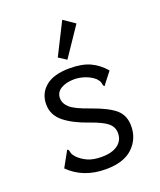

<svg xmlns="http://www.w3.org/2000/svg" viewBox="-130 -764 711 855"><g transform="rotate(-20 225.0 -336.0)"><path d="M224 10Q170 10 126.5 -7Q83 -24 50 -57L86 -122L91 -131L97 -127Q99 -119 101.5 -110.5Q104 -102 115 -90Q134 -71 160 -59.5Q186 -48 226 -48Q274 -48 301.5 -68Q329 -88 329 -123Q329 -152 306.5 -171Q284 -190 227 -210Q156 -234 114 -267.5Q72 -301 72 -352Q72 -404 110.5 -436Q149 -468 225 -468Q283 -468 321 -450.5Q359 -433 389 -398L351 -349L345 -340L339 -345Q338 -353 335.5 -361Q333 -369 322 -381Q302 -398 276.5 -406.5Q251 -415 227 -415Q189 -415 164 -400Q139 -385 139 -357Q139 -332 161.5 -311.5Q184 -291 254 -267Q330 -240 362.5 -211.5Q395 -183 395 -133Q395 -72 352 -31Q309 10 224 10ZM229 -507 192 -531 268 -682 322 -645Z"/></g></svg>

Font: Inconsolata SemiCondensed
Style: Regular
Weight: 400
Width: 4
Monospace: yes
Designer: Raph Levien, Cyreal, Brenton Simpson
Foundry: Raph Levien, Cyreal, Google
Version: Version 3.001; ttfautohint (v1.8.2.53-6de2)